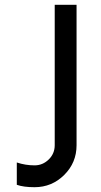

<svg xmlns="http://www.w3.org/2000/svg" viewBox="-20 -770 419 800"><path d="M124 10C172 10 213.2 -7 247.5 -41C281.8 -75 299 -116.3 299 -165V-750H208V-165C208 -141.7 199.7 -121.8 183 -105.5C166.3 -89.2 146.7 -81 124 -81C98.7 -81 74 -85 50 -93V0C68.7 6.7 93.3 10 124 10Z"/></svg>

Font: Orkney
Style: Regular
Weight: 400
Designer: Samuel Oakes and Alfredo Marco Pradil
Foundry: Alfredo Marco Pradil
Version: 1.0; ttfautohint (v1.5)